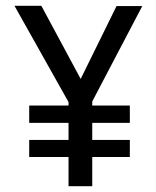

<svg xmlns="http://www.w3.org/2000/svg" viewBox="-20 -644 540 664"><path d="M299 0H217V-101H81V-160H217V-219H81V-279H217V-291L30 -624H123L259 -371L383 -623H472L299 -293V-279H429V-219H299V-160H429V-101H299Z"/></svg>

Font: Inconsolata Medium
Style: Regular
Weight: 500
Monospace: yes
Designer: Raph Levien, Cyreal, Brenton Simpson
Foundry: Raph Levien, Cyreal, Google
Version: Version 3.001; ttfautohint (v1.8.2.53-6de2)